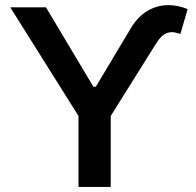

<svg xmlns="http://www.w3.org/2000/svg" viewBox="-20 -736 770 756"><path d="M161.1 -707 347.7 -394.5H357.4L495.1 -625Q522.9 -670.9 561 -693.4Q599.1 -715.8 643.6 -715.8Q679.7 -715.8 718.8 -700.2L690.4 -602.5Q668.5 -609.4 657.2 -609.4Q639.2 -609.4 624.5 -599.1Q609.9 -588.9 595.7 -566.4L416 -279.3V0H289.1V-279.3L20.5 -707Z"/></svg>

Font: Pretendard SemiBold
Style: Regular
Weight: 600
Designer: Base glyphs from Inter by Rasmus Andersson; Hangeul glyphs from Noto Sans CJK(Source Han Sans) by Jang Soo-young and Kan
Foundry: Kil Hyung-jin
Version: Version 1.309